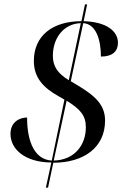

<svg xmlns="http://www.w3.org/2000/svg" viewBox="-20 -780 562 879"><path d="M215 -36 190 79H200L224 -35C364 -35 461 -105 461 -228C461 -298 419 -340 331 -392L304 -408L361 -674C422 -670 442 -593 442 -521C496 -521 520 -546 520 -584C520 -638 467 -680 363 -683L379 -760H369L353 -683C220 -683 135 -616 135 -501C135 -423 180 -378 247 -340L275 -324L217 -45C141 -49 104 -127 104 -242C70 -242 28 -222 28 -167C28 -97 94 -37 215 -36ZM350 -674 295 -413C243 -444 222 -478 222 -524C222 -610 275 -672 350 -674ZM226 -45 285 -319C351 -278 373 -249 373 -197C373 -115 320 -47 226 -45Z"/></svg>

Font: Noto Serif Display SemiCondensed
Style: Italic
Weight: 400
Width: 4
Italic angle: -12°
Designer: Monotype Design Team
Foundry: Monotype Imaging Inc.
Version: Version 2.009